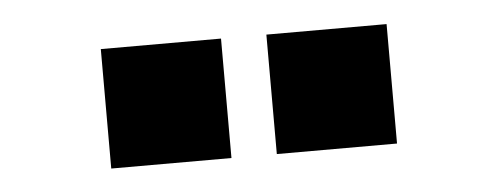

<svg xmlns="http://www.w3.org/2000/svg" viewBox="-27 -791 655 253"><g transform="rotate(-5 300.0 -664.0)"><path d="M490 -743V-585H331V-743ZM271 -743V-585H112V-743Z"/></g></svg>

Font: iA Writer Mono V
Style: Regular
Weight: 400
Designer: Mike Abbink, Paul van der Laan, Pieter van Rosmalen
Foundry: Bold Monday
Version: Version 2.000